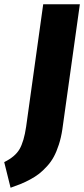

<svg xmlns="http://www.w3.org/2000/svg" viewBox="-81 -715 399 911"><path d="M297.9 -694.8 214.8 -101.1Q209 -62 198.2 -28.8Q187.5 4.4 174.3 28.8Q161.1 53.2 141.8 74.2Q122.6 95.2 104.5 109.4Q86.4 123.5 61.8 136.7Q37.1 149.9 16.8 158Q-3.4 166 -30.8 175.8L-61 54.2Q-9.3 28.8 11.7 -7.3Q32.7 -43.5 43 -113.8L124 -694.8Z"/></svg>

Font: Fira Sans Compressed ExtraBold
Style: Italic
Weight: 800
Width: 3
Italic angle: -8°
Designer: Carrois Corporate & Edenspiekermann AG
Foundry: Carrois Corporate GbR & Edenspiekermann AG
Version: Version 4.203;PS 004.203;hotconv 1.0.88;makeotf.lib2.5.64775